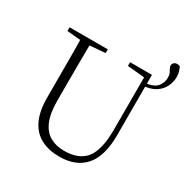

<svg xmlns="http://www.w3.org/2000/svg" viewBox="-194 -1028 1176 1209"><g transform="rotate(30 394.5 -423.5)"><path d="M212 -286Q212 -193 236 -137Q260 -81 303.5 -56.5Q347 -32 406 -32Q513 -32 562.5 -94.5Q612 -157 612 -304V-723H647V-278Q646 -130 582 -57.5Q518 15 398 15Q322 15 265.5 -14Q209 -43 178 -106Q147 -169 147 -271V-387Q147 -472 147 -556.5Q147 -641 145 -723H214Q213 -641 212.5 -557Q212 -473 212 -387ZM175 -685 48 -696V-723H326V-696L194 -685ZM629 -684H617L488 -696V-723H629ZM637 -636 633 -657Q695 -663 719 -691.5Q743 -720 743 -757Q743 -777 737 -790Q731 -803 725 -813Q719 -823 719 -834Q719 -845 728 -853.5Q737 -862 750 -862Q756 -862 761.5 -861Q767 -860 773 -856Q778 -844 783.5 -828Q789 -812 789 -791Q789 -754 773 -720Q757 -686 723.5 -663.5Q690 -641 637 -636Z"/></g></svg>

Font: Noto Serif TC
Style: Regular
Weight: 200
Designer: Ryoko NISHIZUKA 西塚涼子 (kana & ideographs); Frank Grießhammer (Latin, Greek & Cyrillic); Wenlong ZHANG 张文龙 (bopomofo); San
Foundry: Adobe
Version: Version 2.001;hotconv 1.1.0;makeotfexe 2.6.0